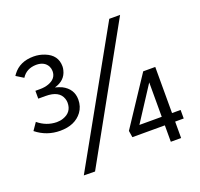

<svg xmlns="http://www.w3.org/2000/svg" viewBox="-126 -858 1050 1009"><g transform="rotate(-20 399.0 -353.5)"><path d="M724.6 0V-91.8H772.5V-139.6H724.6V-397.5H657.2L479.5 -128.9L485.4 -91.8H667V0ZM141.6 -252.9Q224.6 -252.9 264.6 -306.6Q286.1 -335.9 286.1 -375Q286.1 -434.6 229.5 -463.9Q211.9 -471.7 192.4 -476.6Q252 -493.2 264.6 -545.9Q267.6 -556.6 267.6 -567.4Q267.6 -630.9 203.1 -656.2Q173.8 -668 141.6 -668Q64.5 -668 24.4 -614.3Q20.5 -609.4 17.6 -604.5L58.6 -579.1Q85 -621.1 139.6 -622.1Q186.5 -622.1 204.1 -587.9Q210 -575.2 210 -561.5Q210 -519.5 164.1 -502.9Q142.6 -495.1 116.2 -495.1H89.8V-451.2H130.9Q207 -451.2 223.6 -401.4Q227.5 -389.6 227.5 -378.9Q227.5 -325.2 175.8 -307.6Q159.2 -301.8 139.6 -301.8Q82 -302.7 36.1 -340.8L7.8 -299.8Q66.4 -252.9 141.6 -252.9ZM239.3 10.7 644.5 -717.8H584L176.8 9.8ZM667 -139.6H542L667 -332Z"/></g></svg>

Font: Yaldevi Colombo
Style: Regular
Weight: 400
Designer: Sol Matas, Denzil Rajitha, Kosala Senevirathne and Pathum Egodawatta
Foundry: Mooniak
Version: Version 1.020 ; ttfautohint (v1.6)